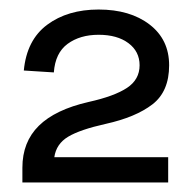

<svg xmlns="http://www.w3.org/2000/svg" viewBox="-20 -733 406 403"><path d="M27 -350V-381Q27 -435 61.5 -469Q96 -503 166 -519Q220 -531 246.5 -548.5Q273 -566 273 -596Q273 -625 249.5 -642.5Q226 -660 187 -660Q148 -660 122 -641Q96 -622 93 -581L30 -585Q36 -649 79 -681Q122 -713 187 -713Q253 -713 294 -681.5Q335 -650 335 -596Q335 -541 300 -514Q265 -487 202 -473Q148 -461 123 -446Q98 -431 94 -403H333V-350Z"/></svg>

Font: Space Grotesk Light
Style: Regular
Weight: 400
Version: Version 2.000